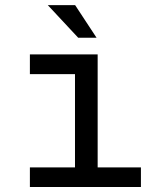

<svg xmlns="http://www.w3.org/2000/svg" viewBox="-20 -745 640 765"><path d="M99.1 -528.3H369.1V-78.1H541.5V0H99.1V-78.1H278.8V-449.7H99.1ZM364.7 -594.7H291.5L170.4 -724.6H279.3Z"/></svg>

Font: TypoPRO Roboto Mono
Style: Regular
Weight: 400
Designer: Google
Version: Version 2.000986; 2015; ttfautohint (v1.3)